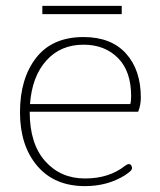

<svg xmlns="http://www.w3.org/2000/svg" viewBox="-20 -623 544 653"><path d="M124 -603H394V-575H124ZM48 -241Q48 -356 103 -426.5Q158 -497 264 -497Q358 -497 408.5 -441Q459 -385 459 -291Q459 -266 450 -243H81Q81 -134 133.5 -75Q186 -16 269 -16Q351 -16 405 -59Q413 -65 418 -65Q423 -65 426 -61Q429 -57 429 -52Q429 -46 423 -40.5Q417 -35 405 -27Q346 10 269 10Q165 10 106.5 -59Q48 -128 48 -241ZM423 -269Q426 -278 426 -296Q426 -381 381 -426Q336 -471 264 -471Q186 -471 137.5 -417Q89 -363 82 -269Z"/></svg>

Font: Maitree ExtraLight
Style: Regular
Weight: 275
Designer: CadsonDemak Team
Foundry: CadsonDemak
Version: Version 1.003